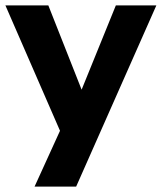

<svg xmlns="http://www.w3.org/2000/svg" viewBox="-32 -511 599 711"><path d="M96 180 204 -57V5L-12 -491H147L286 -139H254L397 -491H547L250 180Z"/></svg>

Font: Nunito Sans 12pt ExtraBold
Style: Regular
Weight: 800
Designer: Vernon Adams
Foundry: Vernon Adams
Version: Version 3.101;gftools[0.9.27]